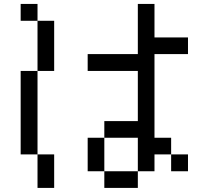

<svg xmlns="http://www.w3.org/2000/svg" viewBox="-20 -796 1040 957"><path d="M417 -442.4V-526.4H667V-776.4H750V-609.4H917V-526.4H750V-109.4H833V-26.4H750V57.6H667V140.6H500V57.6H667V-109.4H500V-192.4H667V-442.4ZM417 57.6V-109.4H500V57.6ZM83 -692.4V-776.4H167V-692.4ZM83 -26.4V-442.4H167V-692.4H250V-442.4H167V-26.4H250V140.6H167V-26.4ZM833 -26.4H917V57.6H833Z"/></svg>

Font: KH Dot Kodenmachou 12
Style: Regular
Weight: 400
Designer: Original version for X68000 by Keitarou Hiraki (http://hp.vector.co.jp/authors/VA000874/) / TrueType conversion by Homem
Version: Version 1.00.20150527